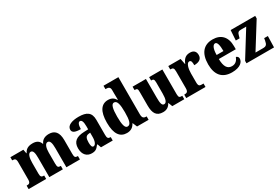

<svg xmlns="http://www.w3.org/2000/svg" viewBox="59 -1776 4045 2803"><g transform="rotate(-30 2081.5 -375.0)"><path d="M12 0H308V-58H305C266 -58 249 -67 249 -122V-305C249 -385 266 -457 309 -457C350 -457 361 -408 361 -323V0H589V-58H585C546 -58 533 -67 533 -128V-316C533 -392 552 -457 595 -457C635 -457 649 -408 649 -323V0H877V-58H873C834 -58 821 -67 821 -128V-358C821 -493 765 -550 668 -550C591 -550 547 -515 528 -468H523C503 -524 462 -550 395 -550C309 -550 272 -515 250 -469H245L233 -536H14V-483H17C56 -483 77 -474 77 -418V-125C77 -67 55 -58 16 -58H12Z M1074 10C1137 10 1161 -9 1201 -62H1210L1232 0H1430V-58H1426C1386 -58 1374 -74 1374 -128V-381C1374 -506 1306 -550 1170 -550C1062 -550 971 -519 971 -446C971 -397 1016 -377 1110 -377C1110 -447 1128 -485 1155 -485C1186 -485 1201 -449 1201 -374V-321L1129 -318C999 -313 934 -264 934 -154C934 -42 997 10 1074 10ZM1144 -66C1120 -66 1110 -96 1110 -151C1110 -221 1126 -256 1175 -261L1202 -264V-191C1202 -116 1179 -66 1144 -66Z M1667 10C1735 10 1777 -21 1804 -73H1809L1840 0H2035V-58H2027C1984 -58 1964 -75 1964 -137V-760H1713V-703H1721C1759 -703 1791 -696 1791 -642V-590C1791 -551 1791 -508 1793 -478H1788C1764 -518 1729 -548 1664 -548C1552 -548 1486 -460 1486 -267C1486 -75 1552 10 1667 10ZM1721 -68C1677 -68 1660 -135 1660 -268C1660 -400 1677 -472 1722 -472C1775 -472 1791 -400 1791 -269C1791 -136 1775 -68 1721 -68Z M2276 10C2339 10 2379 -18 2404 -68H2408L2434 0H2636V-58H2625C2595 -58 2576 -61 2576 -119V-536H2353V-479H2356C2387 -479 2404 -474 2404 -418V-232C2404 -140 2388 -83 2347 -83C2307 -83 2299 -131 2299 -226V-536H2074V-479H2078C2123 -479 2126 -464 2126 -407V-188C2126 -55 2168 10 2276 10Z M2669 0H2994V-58H2962C2929 -58 2909 -66 2909 -125V-277C2909 -358 2931 -442 2973 -442C3006 -442 3011 -412 3011 -357C3089 -357 3142 -385 3142 -454C3142 -508 3115 -548 3046 -548C2977 -548 2936 -516 2906 -440H2902L2883 -536H2676V-479H2680C2719 -479 2736 -470 2736 -411V-130C2736 -67 2713 -58 2673 -58H2669Z M3439 10C3581 10 3635 -54 3635 -111C3635 -135 3618 -152 3597 -158C3577 -107 3544 -69 3483 -69C3407 -69 3368 -126 3366 -256H3652V-308C3652 -467 3567 -550 3428 -550C3278 -550 3192 -453 3192 -265C3192 -91 3272 10 3439 10ZM3483 -323H3368C3368 -426 3395 -482 3433 -482C3468 -482 3483 -423 3483 -323Z M3685 0H4149L4154 -189H4092L4086 -152C4074 -85 4055 -70 4004 -70H3877L4141 -493V-536H3727L3716 -366H3780L3789 -400C3802 -455 3820 -466 3858 -466H3949L3685 -41Z"/></g></svg>

Font: Noto Serif Myanmar Condensed Black
Style: Regular
Weight: 900
Width: 3
Designer: Ben Mitchell and the Monotype Design Team
Foundry: Monotype Imaging Inc.
Version: Version 2.106